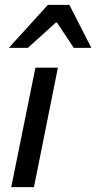

<svg xmlns="http://www.w3.org/2000/svg" viewBox="-20 -766 394 786"><path d="M26 0 125 -489H217L119 0ZM16 -570 176 -746H264L354 -570H282L213 -674H209L94 -570Z"/></svg>

Font: Source Sans 3 ExtraLight Medium
Style: Italic
Weight: 500
Italic angle: -11°
Version: Version 3.052;hotconv 1.1.0;makeotfexe 2.6.0